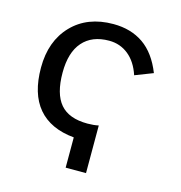

<svg xmlns="http://www.w3.org/2000/svg" viewBox="-101 -760 802 850"><g transform="rotate(15 300.0 -334.5)"><path d="M275.4 -138.7Q166.5 -148.9 110.8 -214.6Q55.2 -280.3 55.2 -399.9Q55.2 -521.5 126 -595.2Q196.8 -668.9 315.9 -668.9Q396.5 -668.9 453.9 -629.2Q511.2 -589.4 544.4 -505.4L462.4 -473.6Q443.4 -531.2 405.3 -562Q367.2 -592.8 316.4 -592.8Q238.3 -592.8 195.8 -544.4Q153.3 -496.1 153.3 -403.3Q153.3 -306.2 192.9 -259.8Q232.4 -213.4 317.9 -213.4Q346.2 -213.4 368.7 -218.3V0H275.4Z"/></g></svg>

Font: Courier New
Style: Regular
Weight: 400
Designer: Steve Matteson
Foundry: Ascender Corporation
Version: Version 2.00.3